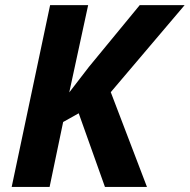

<svg xmlns="http://www.w3.org/2000/svg" viewBox="-20 -734 745 754"><path d="M557.1 0 415 -372.1 705.1 -713.9H528.8L329.1 -471.2L252 -371.1L326.2 -713.9H176.8L25.9 0H174.8L228 -254.9L289.1 -289.1L392.1 0Z"/></svg>

Font: OpenSans
Style: Bold Italic
Weight: 700
Italic angle: -12°
Foundry: Ascender Corporation
Version: Version 1.10; ttfautohint (v1.2) -l 8 -r 50 -G 200 -x 14 -D 